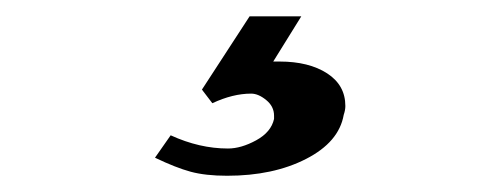

<svg xmlns="http://www.w3.org/2000/svg" viewBox="-20 -35 605 234"><path d="M286.1 79.1Q263.7 79.1 238.8 90.8L226.1 74.2L284.2 -15.1H347.2L313 40H320.8Q356.4 40 378.7 54.4Q400.9 68.8 400.9 94.2Q400.9 99.1 398.9 105Q393.1 138.2 353 158.7Q313 179.2 256.8 179.2Q230.5 179.2 212.4 174.3Q194.3 169.4 168.9 157.2L188 129.9Q223.1 146 257.8 146Q273.9 146 292.2 136Q310.5 126 314 109.9V106Q314 94.7 304.4 86.9Q294.9 79.1 286.1 79.1Z"/></svg>

Font: Linux Libertine G
Style: Semibold Italic
Weight: 600
Italic angle: -11.5°
Designer: Philipp H. Poll
Foundry: Philipp H. Poll
Version: Version 5.1.1